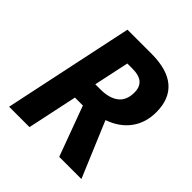

<svg xmlns="http://www.w3.org/2000/svg" viewBox="-192 -853 992 992"><g transform="rotate(45 304.5 -357.0)"><path d="M258.8 -397H296.9Q360.8 -397 396.5 -424.8Q432.1 -452.6 432.1 -509.8Q432.1 -549.8 408.9 -569.8Q385.7 -589.8 335.9 -589.8H299.8ZM232.9 -273.9 174.8 0H25.9L176.8 -713.9H352.1Q467.8 -713.9 525.9 -664.1Q584 -614.3 584 -518.1Q584 -440.9 543.5 -385.5Q502.9 -330.1 426.8 -303.2L554.2 0H392.1L291 -273.9Z"/></g></svg>

Font: TypoPRO Open Sans
Style: Bold Italic
Weight: 700
Italic angle: -12°
Foundry: Ascender Corporation
Version: Version 1.10